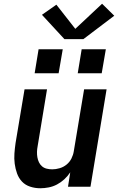

<svg xmlns="http://www.w3.org/2000/svg" viewBox="-20 -997 640 1025"><path d="M195 8Q167 8 141 -0.5Q115 -9 97.5 -27.5Q80 -46 71 -71Q62 -96 58.5 -123Q55 -150 57 -177.5Q59 -205 63 -233L111 -520H231L181 -217Q178 -202 177.5 -187Q177 -172 179.5 -157.5Q182 -143 188 -130.5Q194 -118 204.5 -109Q215 -100 229.5 -96.5Q244 -93 259 -93Q278 -93 298.5 -99Q319 -105 335.5 -118.5Q352 -132 361.5 -151Q371 -170 374 -190L429 -520H549L463 0H343L355 -77Q342 -57 323.5 -40Q305 -23 284 -12Q263 -1 240 3.5Q217 8 195 8ZM523 -606H395L416 -734H545ZM165 -606 186 -734H315L293 -606ZM324 -788 204 -918 281 -972 382 -843 525 -977 590 -913 425 -788Z"/></svg>

Font: Iosevka SS04 Extended
Style: Bold Italic
Weight: 700
Width: 7
Italic angle: -9°
Monospace: yes
Designer: Belleve Invis
Foundry: Belleve Invis
Version: Version 19.0.0; ttfautohint (v1.8.4)